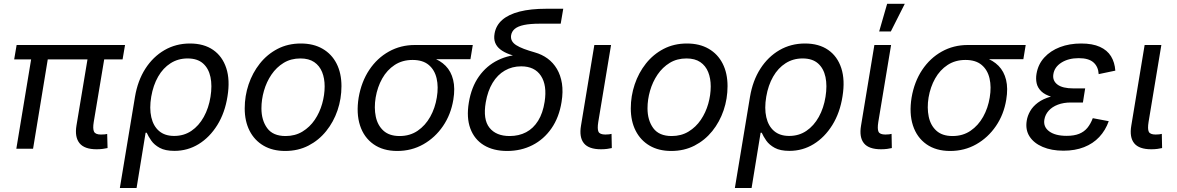

<svg xmlns="http://www.w3.org/2000/svg" viewBox="-20 -773 6117 998"><path d="M481.9 2.9Q418.9 2.9 393.3 -28.8Q367.7 -60.5 377.4 -120.1L442.9 -513.2H529.8L467.3 -139.2Q461.4 -103.5 468.8 -88.6Q476.1 -73.7 504.4 -73.7Q517.1 -73.7 523.9 -74.5Q530.8 -75.2 537.1 -76.7L539.1 -3.4Q528.8 -1 513.7 1Q498.5 2.9 481.9 2.9ZM64.9 0 149.9 -513.2H236.3L151.9 0ZM53.7 -464.4 66.4 -539.1H629.9L617.2 -464.4Z M603 204.1 681.6 -269.5Q695.8 -354 735.6 -416Q775.4 -478 835 -512.5Q894.5 -546.9 967.3 -546.9Q1040 -546.9 1088.1 -513.4Q1136.2 -480 1156.2 -418.7Q1176.3 -357.4 1162.6 -272.9Q1149.4 -187 1109.6 -123Q1069.8 -59.1 1012.5 -23.9Q955.1 11.2 886.7 11.2Q838.9 11.2 810.3 -4.4Q781.7 -20 766.4 -42Q751 -64 742.7 -83H736.8L689.9 204.1ZM885.3 -66.4Q936 -66.4 974.9 -92.8Q1013.7 -119.1 1039.3 -165.3Q1064.9 -211.4 1074.2 -270Q1083.5 -327.6 1074 -372.6Q1064.5 -417.5 1035.2 -443.4Q1005.9 -469.2 955.1 -469.2Q905.8 -469.2 866.7 -444.3Q827.6 -419.4 802 -374.8Q776.4 -330.1 766.1 -270.5Q755.9 -210 766.4 -163.8Q776.9 -117.7 806.9 -92Q836.9 -66.4 885.3 -66.4Z M1462.4 11.7Q1397 11.7 1349.9 -15.9Q1302.7 -43.5 1277.3 -93.3Q1252 -143.1 1252 -209.5Q1252 -273.9 1272.2 -334.2Q1292.5 -394.5 1330.6 -442.6Q1368.7 -490.7 1422.6 -518.8Q1476.6 -546.9 1543.9 -546.9Q1609.4 -546.9 1656.7 -519.5Q1704.1 -492.2 1729.5 -442.4Q1754.9 -392.6 1754.9 -325.2Q1754.9 -259.8 1734.4 -199.5Q1713.9 -139.2 1675.5 -91.6Q1637.2 -43.9 1583.3 -16.1Q1529.3 11.7 1462.4 11.7ZM1464.4 -65.9Q1514.2 -65.9 1552.2 -89.1Q1590.3 -112.3 1616 -150.1Q1641.6 -188 1654.5 -233.6Q1667.5 -279.3 1667.5 -323.7Q1667.5 -365.7 1654.3 -398.4Q1641.1 -431.2 1613.3 -450.2Q1585.4 -469.2 1541.5 -469.2Q1492.2 -469.2 1454.6 -446.3Q1417 -423.3 1391.1 -385.3Q1365.2 -347.2 1352.1 -301.3Q1338.9 -255.4 1338.9 -210Q1338.9 -147.9 1368.9 -106.9Q1398.9 -65.9 1464.4 -65.9Z M2044.9 11.7Q1971.2 11.7 1921.4 -23.4Q1871.6 -58.6 1851.3 -121.1Q1831.1 -183.6 1844.2 -265.6Q1858.4 -348.1 1899.4 -409.7Q1940.4 -471.2 2001.5 -505.1Q2062.5 -539.1 2136.2 -539.1H2437.5L2425.3 -465.3H2197.8L2124.5 -461.4Q2071.3 -461.4 2031.5 -435.3Q1991.7 -409.2 1966.8 -365Q1941.9 -320.8 1932.6 -266.1Q1923.8 -212.4 1933.3 -166.7Q1942.9 -121.1 1973.4 -93.5Q2003.9 -65.9 2057.1 -65.9Q2110.8 -65.9 2150.9 -93.3Q2190.9 -120.6 2216.3 -166Q2241.7 -211.4 2250.5 -266.1Q2259.8 -321.3 2249.5 -365.5Q2239.3 -409.7 2208.5 -435.5Q2177.7 -461.4 2124.5 -461.4L2128.4 -488.3Q2182.1 -488.3 2225.1 -473.9Q2268.1 -459.5 2296.4 -430.7Q2324.7 -401.9 2335.4 -357.9Q2346.2 -314 2336.4 -254.9Q2323.7 -177.7 2282.7 -117.7Q2241.7 -57.6 2180.4 -22.9Q2119.1 11.7 2044.9 11.7Z M2616.2 11.7Q2544.4 11.7 2495.1 -18.3Q2445.8 -48.3 2424.8 -105Q2403.8 -161.6 2417 -240.2Q2430.2 -320.3 2469.7 -376Q2509.3 -431.6 2568.4 -460.4Q2627.4 -489.3 2698.7 -489.3L2695.8 -472.2Q2657.7 -480 2628.4 -490.7Q2599.1 -501.5 2580.3 -516.4Q2561.5 -531.2 2553.7 -551.5Q2545.9 -571.8 2550.8 -599.1Q2558.1 -641.1 2590.8 -669.7Q2623.5 -698.2 2680.9 -712.9Q2738.3 -727.5 2818.8 -727.5H2907.7L2894.5 -649.9H2786.1Q2736.3 -649.9 2704.3 -643.3Q2672.4 -636.7 2656.2 -623.3Q2640.1 -609.9 2636.7 -589.8Q2634.3 -573.7 2640.9 -561Q2647.5 -548.3 2663.1 -538.3Q2678.7 -528.3 2703.1 -519Q2727.5 -509.8 2760.3 -500.5Q2796.9 -490.2 2826.2 -468.8Q2855.5 -447.3 2874.8 -414.8Q2894 -382.3 2900.9 -339.4Q2907.7 -296.4 2898.9 -242.7Q2886.2 -163.1 2846.7 -106Q2807.1 -48.8 2747.8 -18.6Q2688.5 11.7 2616.2 11.7ZM2628.9 -65.9Q2677.2 -65.9 2714.8 -85.7Q2752.4 -105.5 2777.1 -145.3Q2801.8 -185.1 2811 -244.1Q2824.2 -329.6 2791.7 -378.9Q2759.3 -428.2 2689 -428.2Q2642.1 -428.2 2604 -406.2Q2565.9 -384.3 2540.5 -342.3Q2515.1 -300.3 2504.9 -241.2Q2489.7 -152.3 2524.2 -109.1Q2558.6 -65.9 2628.9 -65.9Z M3104 2.9Q3040.5 2.9 3015.1 -28.3Q2989.7 -59.6 3000 -120.1L3069.3 -539.1H3156.2L3089.8 -139.2Q3084 -103 3090.8 -88.4Q3097.7 -73.7 3126.5 -73.7Q3138.2 -73.7 3145.5 -74.7Q3152.8 -75.7 3158.7 -77.1L3160.2 -3.4Q3150.4 -1 3135.5 1Q3120.6 2.9 3104 2.9Z M3469.2 11.7Q3403.8 11.7 3356.7 -15.9Q3309.6 -43.5 3284.2 -93.3Q3258.8 -143.1 3258.8 -209.5Q3258.8 -273.9 3279.1 -334.2Q3299.3 -394.5 3337.4 -442.6Q3375.5 -490.7 3429.4 -518.8Q3483.4 -546.9 3550.8 -546.9Q3616.2 -546.9 3663.6 -519.5Q3710.9 -492.2 3736.3 -442.4Q3761.7 -392.6 3761.7 -325.2Q3761.7 -259.8 3741.2 -199.5Q3720.7 -139.2 3682.4 -91.6Q3644 -43.9 3590.1 -16.1Q3536.1 11.7 3469.2 11.7ZM3471.2 -65.9Q3521 -65.9 3559.1 -89.1Q3597.2 -112.3 3622.8 -150.1Q3648.4 -188 3661.4 -233.6Q3674.3 -279.3 3674.3 -323.7Q3674.3 -365.7 3661.1 -398.4Q3647.9 -431.2 3620.1 -450.2Q3592.3 -469.2 3548.3 -469.2Q3499 -469.2 3461.4 -446.3Q3423.8 -423.3 3397.9 -385.3Q3372.1 -347.2 3358.9 -301.3Q3345.7 -255.4 3345.7 -210Q3345.7 -147.9 3375.7 -106.9Q3405.8 -65.9 3471.2 -65.9Z M3799.8 204.1 3878.4 -269.5Q3892.6 -354 3932.4 -416Q3972.2 -478 4031.7 -512.5Q4091.3 -546.9 4164.1 -546.9Q4236.8 -546.9 4284.9 -513.4Q4333 -480 4353 -418.7Q4373 -357.4 4359.4 -272.9Q4346.2 -187 4306.4 -123Q4266.6 -59.1 4209.2 -23.9Q4151.9 11.2 4083.5 11.2Q4035.6 11.2 4007.1 -4.4Q3978.5 -20 3963.1 -42Q3947.8 -64 3939.5 -83H3933.6L3886.7 204.1ZM4082 -66.4Q4132.8 -66.4 4171.6 -92.8Q4210.4 -119.1 4236.1 -165.3Q4261.7 -211.4 4271 -270Q4280.3 -327.6 4270.8 -372.6Q4261.2 -417.5 4231.9 -443.4Q4202.6 -469.2 4151.9 -469.2Q4102.5 -469.2 4063.5 -444.3Q4024.4 -419.4 3998.8 -374.8Q3973.1 -330.1 3962.9 -270.5Q3952.6 -210 3963.1 -163.8Q3973.6 -117.7 4003.7 -92Q4033.7 -66.4 4082 -66.4Z M4559.6 2.9Q4496.1 2.9 4470.7 -28.3Q4445.3 -59.6 4455.6 -120.1L4524.9 -539.1H4611.8L4545.4 -139.2Q4539.6 -103 4546.4 -88.4Q4553.2 -73.7 4582 -73.7Q4593.8 -73.7 4601.1 -74.7Q4608.4 -75.7 4614.3 -77.1L4615.7 -3.4Q4606 -1 4591.1 1Q4576.2 2.9 4559.6 2.9ZM4549.8 -609.4 4591.3 -753.4H4683.1L4610.4 -609.4Z M4918.9 11.7Q4845.2 11.7 4795.4 -23.4Q4745.6 -58.6 4725.3 -121.1Q4705.1 -183.6 4718.3 -265.6Q4732.4 -348.1 4773.4 -409.7Q4814.5 -471.2 4875.5 -505.1Q4936.5 -539.1 5010.3 -539.1H5311.5L5299.3 -465.3H5071.8L4998.5 -461.4Q4945.3 -461.4 4905.5 -435.3Q4865.7 -409.2 4840.8 -365Q4815.9 -320.8 4806.6 -266.1Q4797.9 -212.4 4807.4 -166.7Q4816.9 -121.1 4847.4 -93.5Q4877.9 -65.9 4931.2 -65.9Q4984.9 -65.9 5024.9 -93.3Q5064.9 -120.6 5090.3 -166Q5115.7 -211.4 5124.5 -266.1Q5133.8 -321.3 5123.5 -365.5Q5113.3 -409.7 5082.5 -435.5Q5051.8 -461.4 4998.5 -461.4L5002.4 -488.3Q5056.2 -488.3 5099.1 -473.9Q5142.1 -459.5 5170.4 -430.7Q5198.7 -401.9 5209.5 -357.9Q5220.2 -314 5210.4 -254.9Q5197.8 -177.7 5156.7 -117.7Q5115.7 -57.6 5054.4 -22.9Q4993.2 11.7 4918.9 11.7Z M5507.8 10.3Q5445.8 10.3 5399.9 -9.3Q5354 -28.8 5331.5 -63.7Q5309.1 -98.6 5316.9 -146Q5320.8 -170.9 5334.7 -195.3Q5348.6 -219.7 5375 -239.5Q5401.4 -259.3 5443.1 -271.2Q5484.9 -283.2 5544.4 -283.2H5615.7L5608.9 -240.2H5545.9Q5508.3 -240.2 5478.8 -229Q5449.2 -217.8 5431.2 -197.8Q5413.1 -177.7 5408.7 -152.3Q5401.9 -113.8 5433.6 -90.3Q5465.3 -66.9 5524.4 -66.9Q5563 -66.9 5589.1 -77.4Q5615.2 -87.9 5632.1 -108.4Q5648.9 -128.9 5660.2 -158.7L5743.2 -143.1Q5726.1 -95.2 5693.8 -60.8Q5661.6 -26.4 5614.7 -8.1Q5567.9 10.3 5507.8 10.3ZM5542.5 -258.8Q5484.4 -258.8 5448 -269.3Q5411.6 -279.8 5392.6 -298.3Q5373.5 -316.9 5368.4 -340.3Q5363.3 -363.8 5367.7 -389.6Q5376 -439 5408.2 -474.1Q5440.4 -509.3 5489.7 -528.1Q5539.1 -546.9 5599.6 -546.9Q5658.7 -546.9 5697 -529.5Q5735.4 -512.2 5754.9 -480.5Q5774.4 -448.7 5777.3 -405.8L5690.9 -387.7Q5688.5 -426.8 5663.6 -448.7Q5638.7 -470.7 5587.4 -470.7Q5533.7 -470.7 5497.1 -447.5Q5460.4 -424.3 5455.1 -386.2Q5450.2 -353.5 5476.6 -333.5Q5502.9 -313.5 5559.6 -313.5H5620.6L5611.8 -258.8Z M5964.4 2.9Q5900.9 2.9 5875.5 -28.3Q5850.1 -59.6 5860.4 -120.1L5929.7 -539.1H6016.6L5950.2 -139.2Q5944.3 -103 5951.2 -88.4Q5958 -73.7 5986.8 -73.7Q5998.5 -73.7 6005.9 -74.7Q6013.2 -75.7 6019 -77.1L6020.5 -3.4Q6010.7 -1 5995.8 1Q5981 2.9 5964.4 2.9Z"/></svg>

Font: Inter 18pt
Style: Italic
Weight: 400
Italic angle: -9.3988°
Designer: Rasmus Andersson
Foundry: rsms
Version: Version 4.001;git-66647c0bb